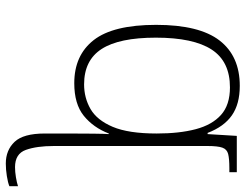

<svg xmlns="http://www.w3.org/2000/svg" viewBox="-110 -476 826 645"><g transform="rotate(90 302.5 -153.0)"><path d="M529 240Q484 240 456 210.5Q428 181 428 109V33Q428 -13 428.5 -54Q429 -95 430 -106H428Q408 -54 368.5 -22Q329 10 259 10Q165 10 114 -55.5Q63 -121 63 -265Q63 -410 115.5 -478Q168 -546 268 -546Q329 -546 367 -519.5Q405 -493 426 -438H430L436 -536H558V-511H544Q513 -511 497 -507Q481 -503 475.5 -487.5Q470 -472 470 -438V79Q470 136 483 172.5Q496 209 541 209Q557 209 575 206Q593 203 605 199V228Q593 233 571 236.5Q549 240 529 240ZM263 -23Q308 -23 345.5 -44.5Q383 -66 405.5 -119Q428 -172 428 -267Q428 -343 413.5 -398Q399 -453 365.5 -483Q332 -513 273 -513Q186 -513 146 -451.5Q106 -390 106 -264Q106 -141 144 -82Q182 -23 263 -23Z"/></g></svg>

Font: Noto Serif ExtraLight
Style: Regular
Weight: 200
Designer: Monotype Design Team
Foundry: Monotype Imaging Inc.
Version: Version 2.015; ttfautohint (v1.8.4.7-5d5b)